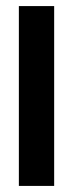

<svg xmlns="http://www.w3.org/2000/svg" viewBox="-20 -611 240 631"><path d="M42 0V-591H158V0Z"/></svg>

Font: Alumni Sans
Style: Bold
Weight: 700
Designer: Robert E. Leuschke
Foundry: Robert E. Leuschke
Version: Version 1.018